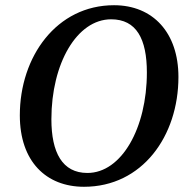

<svg xmlns="http://www.w3.org/2000/svg" viewBox="-20 -700 704 736"><path d="M302 16C525 16 664 -178 664 -405C664 -574 567 -680 417 -680C197 -680 56 -483 56 -258C56 -81 157 16 302 16ZM315 -37C219 -37 177 -115 177 -243C177 -457 275 -626 406 -626C503 -626 543 -551 543 -422C543 -209 446 -37 315 -37Z"/></svg>

Font: Source Serif Pro Semibold
Style: Italic
Weight: 600
Italic angle: -12°
Designer: Frank Grießhammer
Foundry: Adobe Systems Incorporated
Version: Version 3.001;hotconv 1.0.111;makeotfexe 2.5.65597